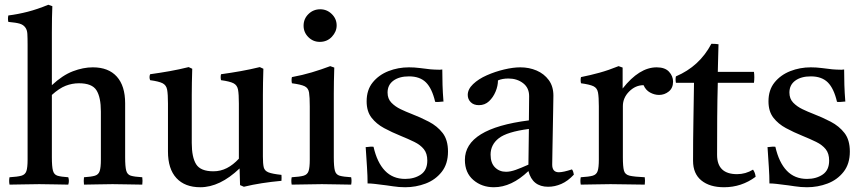

<svg xmlns="http://www.w3.org/2000/svg" viewBox="-20 -775 3630 807"><path d="M333 1Q331 -15 333 -30Q364 -32 379 -36.5Q394 -41 399 -56Q404 -71 404 -104V-306Q404 -366 385.5 -395.5Q367 -425 312 -425Q283 -425 256 -414.5Q229 -404 198 -376V-114Q198 -75 202.5 -58Q207 -41 221.5 -36.5Q236 -32 267 -30Q272 -15 267 1Q242 1 212 0Q182 -1 145 -1Q108 -1 79 0Q50 1 20 1Q17 -15 20 -30Q54 -32 70 -36.5Q86 -41 91 -56Q96 -71 96 -104V-586Q96 -615 95 -632.5Q94 -650 86 -660Q78 -671 63 -675.5Q48 -680 15 -683Q12 -696 15 -710Q55 -715 96 -725.5Q137 -736 183 -755L200 -749Q199 -727 198.5 -699.5Q198 -672 198 -639V-417Q243 -459 286.5 -475.5Q330 -492 370 -492Q436 -492 471 -453Q506 -414 506 -341V-114Q506 -75 510.5 -58Q515 -41 530 -36.5Q545 -32 578 -30Q580 -15 578 1Q548 1 519.5 0Q491 -1 453 -1Q416 -1 388.5 0Q361 1 333 1Z M822 12Q757 12 721.5 -26.5Q686 -65 686 -138V-340Q686 -379 682.5 -398Q679 -417 663.5 -425Q648 -433 611 -438Q606 -451 611 -463Q654 -469 693.5 -476Q733 -483 773 -493L788 -486Q787 -455 786.5 -427.5Q786 -400 786 -376V-174Q786 -114 804.5 -84.5Q823 -55 877 -55Q907 -55 933.5 -68.5Q960 -82 984 -108V-340Q984 -379 980.5 -398Q977 -417 961.5 -425Q946 -433 909 -438Q906 -451 909 -463Q952 -469 991.5 -476Q1031 -483 1072 -493L1087 -486Q1086 -455 1085.5 -427.5Q1085 -400 1085 -376V-117Q1085 -87 1088.5 -72Q1092 -57 1108.5 -50.5Q1125 -44 1163 -40Q1164 -28 1163 -15Q1120 -11 1081 -5Q1042 1 1005 10L989 3L987 -67Q904 12 822 12Z M1456 1Q1428 1 1398 0Q1368 -1 1333 -1Q1301 -1 1268.5 0Q1236 1 1206 1Q1203 -15 1206 -30Q1240 -32 1256 -36.5Q1272 -41 1277 -56Q1282 -71 1282 -104V-328Q1282 -367 1279 -386Q1276 -405 1260.5 -412.5Q1245 -420 1207 -425Q1204 -439 1207 -451Q1251 -459 1291 -471Q1331 -483 1368 -497L1385 -491Q1384 -460 1383.5 -433Q1383 -406 1383 -382V-114Q1383 -75 1387.5 -58Q1392 -41 1407.5 -36.5Q1423 -32 1456 -30Q1459 -15 1456 1ZM1256 -667Q1256 -696 1276.5 -716Q1297 -736 1326 -736Q1354 -736 1374.5 -716Q1395 -696 1395 -668Q1395 -642 1375 -620.5Q1355 -599 1324 -599Q1296 -599 1276 -619Q1256 -639 1256 -667Z M1550 -158Q1565 -92 1598 -57.5Q1631 -23 1683 -23Q1722 -23 1749 -41.5Q1776 -60 1776 -100Q1776 -130 1761.5 -148Q1747 -166 1721.5 -178.5Q1696 -191 1664 -204Q1627 -219 1594.5 -236.5Q1562 -254 1541.5 -280.5Q1521 -307 1521 -349Q1521 -397 1546.5 -428.5Q1572 -460 1612.5 -476Q1653 -492 1699 -492Q1722 -492 1745 -489Q1768 -486 1770 -486Q1790 -483 1807 -482.5Q1824 -482 1825 -482Q1826 -482 1829.5 -482Q1833 -482 1839 -483Q1839 -451 1840 -418Q1841 -385 1844 -348Q1843 -348 1840 -348Q1831 -347 1823.5 -346.5Q1816 -346 1809 -347Q1796 -403 1770.5 -428.5Q1745 -454 1699 -454Q1658 -454 1633.5 -436Q1609 -418 1609 -386Q1609 -360 1625 -343.5Q1641 -327 1664 -316Q1687 -305 1708 -297Q1747 -282 1782.5 -263.5Q1818 -245 1840.5 -216Q1863 -187 1863 -138Q1863 -86 1836.5 -52.5Q1810 -19 1769 -3.5Q1728 12 1683 12Q1657 12 1631.5 8Q1606 4 1604 4Q1602 4 1587.5 2Q1573 0 1555.5 -2Q1538 -4 1525 -4Q1525 -35 1522.5 -73Q1520 -111 1517 -157Q1519 -157 1522 -157Q1531 -158 1537.5 -158.5Q1544 -159 1550 -158Z M2284 10Q2218 10 2201 -56Q2130 12 2056 12Q2005 12 1969.5 -18.5Q1934 -49 1934 -103Q1934 -235 2203 -269Q2203 -293 2203.5 -318Q2204 -343 2204 -371Q2204 -406 2178.5 -425.5Q2153 -445 2117 -445Q2091 -445 2073 -437Q2073 -414 2063 -390Q2053 -366 2035.5 -349.5Q2018 -333 1993 -333Q1971 -333 1958.5 -345.5Q1946 -358 1946 -376Q1946 -400 1968.5 -421.5Q1991 -443 2026 -458.5Q2061 -474 2099 -483Q2137 -492 2167 -492Q2204 -492 2235.5 -478.5Q2267 -465 2286.5 -438.5Q2306 -412 2306 -373Q2306 -349 2305 -310.5Q2304 -272 2303.5 -228.5Q2303 -185 2302 -146Q2301 -107 2301 -83Q2301 -51 2329 -51Q2347 -51 2384 -63Q2388 -58 2389.5 -52Q2391 -46 2392 -41Q2367 -14 2339.5 -2Q2312 10 2284 10ZM2201 -83 2203 -233Q2111 -221 2076.5 -194Q2042 -167 2042 -125Q2042 -90 2060.5 -71.5Q2079 -53 2107 -53Q2125 -53 2147.5 -61Q2170 -69 2201 -83Z M2421 1Q2418 -15 2421 -30Q2455 -32 2471 -36.5Q2487 -41 2492 -56Q2497 -71 2497 -104V-328Q2497 -367 2493.5 -386Q2490 -405 2474.5 -412.5Q2459 -420 2422 -425Q2419 -439 2422 -451Q2462 -459 2500 -469.5Q2538 -480 2580 -497L2597 -491V-403Q2667 -492 2740 -492Q2775 -492 2792 -473.5Q2809 -455 2809 -432Q2809 -405 2791 -390.5Q2773 -376 2750 -376Q2731 -376 2712.5 -386Q2694 -396 2685 -417Q2651 -417 2624.5 -390.5Q2598 -364 2598 -329V-114Q2598 -75 2602.5 -58Q2607 -41 2626.5 -36.5Q2646 -32 2690 -30Q2692 -16 2690 1Q2656 1 2620 0Q2584 -1 2546 -1Q2509 -1 2480.5 0Q2452 1 2421 1Z M3023 12Q2963 12 2928 -16.5Q2893 -45 2893 -99Q2893 -187 2894.5 -269Q2896 -351 2897 -427H2821Q2818 -442 2821 -454Q2920 -496 2970 -591Q2978 -591 2986 -590.5Q2994 -590 3000 -589Q2999 -563 2998.5 -534Q2998 -505 2997 -473H3149Q3152 -451 3149 -427H2997Q2995 -357 2994.5 -279.5Q2994 -202 2994 -124Q2994 -43 3078 -43Q3114 -43 3145 -62Q3154 -50 3156 -32Q3097 12 3023 12Z M3239 -158Q3254 -92 3287 -57.5Q3320 -23 3372 -23Q3411 -23 3438 -41.5Q3465 -60 3465 -100Q3465 -130 3450.5 -148Q3436 -166 3410.5 -178.5Q3385 -191 3353 -204Q3316 -219 3283.5 -236.5Q3251 -254 3230.5 -280.5Q3210 -307 3210 -349Q3210 -397 3235.5 -428.5Q3261 -460 3301.5 -476Q3342 -492 3388 -492Q3411 -492 3434 -489Q3457 -486 3459 -486Q3479 -483 3496 -482.5Q3513 -482 3514 -482Q3515 -482 3518.5 -482Q3522 -482 3528 -483Q3528 -451 3529 -418Q3530 -385 3533 -348Q3532 -348 3529 -348Q3520 -347 3512.5 -346.5Q3505 -346 3498 -347Q3485 -403 3459.5 -428.5Q3434 -454 3388 -454Q3347 -454 3322.5 -436Q3298 -418 3298 -386Q3298 -360 3314 -343.5Q3330 -327 3353 -316Q3376 -305 3397 -297Q3436 -282 3471.5 -263.5Q3507 -245 3529.5 -216Q3552 -187 3552 -138Q3552 -86 3525.5 -52.5Q3499 -19 3458 -3.5Q3417 12 3372 12Q3346 12 3320.5 8Q3295 4 3293 4Q3291 4 3276.5 2Q3262 0 3244.5 -2Q3227 -4 3214 -4Q3214 -35 3211.5 -73Q3209 -111 3206 -157Q3208 -157 3211 -157Q3220 -158 3226.5 -158.5Q3233 -159 3239 -158Z"/></svg>

Font: Tiro Kannada
Style: Regular
Weight: 400
Designer: Kannada: John Hudson & Fiona Ross. Latin: John Hudson.
Foundry: Tiro Typeworks Ltd.
Version: Version 1.52